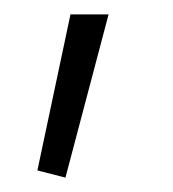

<svg xmlns="http://www.w3.org/2000/svg" viewBox="-20 -92 240 267"><path d="M32 145 78 -72H131L71 155Z"/></svg>

Font: Encode Sans Narrow
Style: ExtraLight
Weight: 200
Designer: Pablo Impallari, Andres Torresi
Foundry: Pablo Impallari, Andres Torresi
Version: Version 1.000; ttfautohint (v1.00) -l 8 -r 50 -G 200 -x 14 -